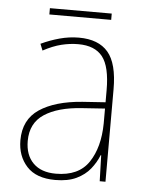

<svg xmlns="http://www.w3.org/2000/svg" viewBox="-49 -772 556 730"><g transform="rotate(5 229.0 -407.5)"><path d="M232 -630Q307 -630 343.5 -587Q380 -544 380 -446V-93H358L355 -192H353Q342 -164 322 -139Q302 -114 269.5 -98.5Q237 -83 189 -83Q116 -83 80 -122.5Q44 -162 44 -222Q44 -301 103 -340.5Q162 -380 266 -388L354 -394V-440Q354 -530 324.5 -567.5Q295 -605 232 -605Q200 -605 167.5 -597Q135 -589 98 -569L88 -594Q122 -610 158.5 -620Q195 -630 232 -630ZM267 -364Q175 -358 123.5 -324Q72 -290 72 -222Q72 -168 102.5 -137.5Q133 -107 189 -107Q276 -107 314.5 -164.5Q353 -222 354 -313V-370ZM348 -732V-708H112V-732Z"/></g></svg>

Font: Noto Sans Kannada UI SemiCondensed Thin
Style: Regular
Weight: 100
Width: 4
Designer: Jelle Bosma - Monotype Design Team
Foundry: Monotype Imaging Inc.
Version: Version 2.005; ttfautohint (v1.8.4.7-5d5b)